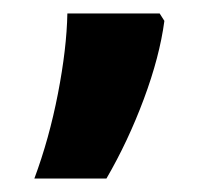

<svg xmlns="http://www.w3.org/2000/svg" viewBox="-20 -136 325 285"><path d="M217 -116 224 -105Q217 -52 193.5 11Q170 74 138 129H31Q53 70 66 3Q79 -64 80 -116Z"/></svg>

Font: Noto Sans Adlam Unjoined
Style: Regular
Weight: 400
Designer: Mark Jamra, Neil Patel
Foundry: JamraPatel LLC
Version: Version 3.001